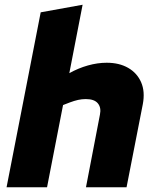

<svg xmlns="http://www.w3.org/2000/svg" viewBox="-20 -790 656 810"><path d="M7.7 0 151.7 -738 328.5 -770 261.5 -425 202.3 -443 272.9 -481.5Q310.2 -502.4 350.9 -513.9Q391.6 -525.3 430.1 -525.3Q483.1 -525.3 520.8 -503.6Q558.5 -481.9 575.5 -442.7Q592.5 -403.5 582.5 -350.6L513.9 0H342.7L401.7 -306.8Q407.7 -335.9 392.9 -353.9Q378.1 -372 342.1 -372Q325.5 -372 309.4 -368.5Q293.3 -364.9 274.7 -357.9L246 -346.8L178.5 0Z"/></svg>

Font: REM Medium
Style: Italic
Weight: 500
Italic angle: -11°
Designer: Octavio Pardo
Foundry: Ashler Design
Version: Version 1.005;gftools[0.9.28]